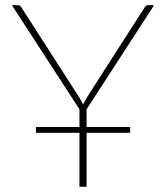

<svg xmlns="http://www.w3.org/2000/svg" viewBox="-20 -723 643 743"><path d="M315 -231.5H483.5V-209H315V0H287.5V-209H119V-231.5H287.5V-300L26 -703H50Q57.5 -703 62 -695.5L284.5 -349.5Q290 -341 294.2 -333.5Q298.5 -326 301.5 -318.5Q305 -326 309.2 -333.5Q313.5 -341 318.5 -349.5L540.5 -695.5Q545.5 -703 552.5 -703H576.5L315 -300Z"/></svg>

Font: Lato ExtraLight
Style: Regular
Weight: 275
Designer: Lukasz Dziedzic with Adam Twardoch and Botio Nikoltchev
Foundry: tyPoland Lukasz Dziedzic
Version: Version 2.015; 2015-08-06; http://www.latofonts.com/